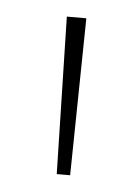

<svg xmlns="http://www.w3.org/2000/svg" viewBox="-33 -742 226 314"><g transform="rotate(5 80.5 -585.0)"><path d="M97 -714H65L71 -456H93Z"/></g></svg>

Font: Noto Sans Arabic UI XCn Th
Style: Regular
Weight: 100
Width: 2
Designer: Monotype Design Team, Nadine Chahine and Nizar Qandah
Foundry: Monotype Imaging Inc.
Version: Version 2.010